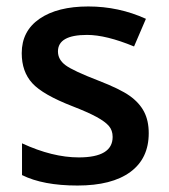

<svg xmlns="http://www.w3.org/2000/svg" viewBox="-20 -570 527 600"><path d="M444.8 -153.8Q444.8 -74.7 387.2 -32.5Q329.6 9.8 222.2 9.8Q114.3 9.8 48.8 -22.9V-122.1Q144 -78.1 226.1 -78.1Q332 -78.1 332 -142.1Q332 -162.6 320.3 -176.3Q308.6 -189.9 281.7 -204.6Q254.9 -219.2 207 -237.8Q113.8 -273.9 80.8 -310.1Q47.9 -346.2 47.9 -403.8Q47.9 -473.1 103.8 -511.5Q159.7 -549.8 255.9 -549.8Q351.1 -549.8 436 -511.2L398.9 -424.8Q311.5 -460.9 252 -460.9Q161.1 -460.9 161.1 -409.2Q161.1 -383.8 184.8 -366.2Q208.5 -348.6 288.1 -317.9Q355 -292 385.3 -270.5Q415.5 -249 430.2 -220.9Q444.8 -192.9 444.8 -153.8Z"/></svg>

Font: f1_25643          
Style: Regular
Weight: 600
Foundry: Ascender Corporation
Version: Version 1.10